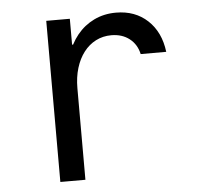

<svg xmlns="http://www.w3.org/2000/svg" viewBox="-44 -594 689 641"><g transform="rotate(-5 300.0 -273.5)"><path d="M217 0V-306.8Q217 -343.8 226.3 -374.3Q235.6 -404.8 252.6 -426.9Q269.6 -449 293.1 -461.1Q316.6 -473.2 345 -473.2Q381 -473.2 405.6 -454.1Q430.2 -435 437.4 -402H523Q515 -468.6 473.1 -507.8Q431.2 -547 367 -547Q326.6 -547 293.4 -530.9Q260.2 -514.8 236.7 -485.9Q213.2 -457 200.2 -416.2Q187.2 -375.4 187.2 -326L220 -453.2H212V-540H133V0Z"/></g></svg>

Font: CommitMonoV142 ExtLt
Style: Regular
Weight: 200
Monospace: yes
Designer: Eigil Nikolajsen
Foundry: Eigil Nikolajsen
Version: Version 1.142